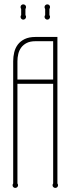

<svg xmlns="http://www.w3.org/2000/svg" viewBox="-20 -874 332 903"><path d="M250 -11.2Q252.9 -7.3 252.9 -2.9Q252.9 2.4 249.3 6.1Q245.6 9.8 240.2 9.8Q234.9 9.8 231 6.1Q227.1 2.4 227.1 -2.9Q227.1 -7.3 230 -11.2V-480H62V-11.2Q64.9 -7.3 64.9 -2.9Q64.9 2.4 61 6.1Q57.1 9.8 51.8 9.8Q46.4 9.8 42.7 6.1Q39.1 2.4 39.1 -2.9Q39.1 -7.3 42 -11.2V-585.9Q42 -607.4 46.9 -627.9Q51.8 -648.4 64 -664.6Q76.2 -680.7 96.4 -690.4Q116.7 -700.2 147 -700.2H250ZM230 -500V-680.2H147Q122.1 -680.2 105.7 -671.9Q89.4 -663.6 79.6 -650.1Q69.8 -636.7 65.9 -619.9Q62 -603 62 -585.9V-500ZM99.6 -802.7Q102.5 -799.8 102.5 -794.9Q102.5 -789.6 98.6 -785.6Q94.7 -781.7 89.4 -781.7Q84 -781.7 80.3 -785.6Q76.7 -789.6 76.7 -794.9Q76.7 -799.8 79.6 -802.7V-831.5Q76.7 -836.4 76.7 -840.8Q76.7 -846.2 80.3 -849.9Q84 -853.5 89.4 -853.5Q94.7 -853.5 98.6 -849.9Q102.5 -846.2 102.5 -840.8Q102.5 -836.4 99.6 -831.5ZM212.4 -802.7Q215.3 -799.8 215.3 -794.9Q215.3 -789.6 211.7 -785.6Q208 -781.7 202.6 -781.7Q197.3 -781.7 193.4 -785.6Q189.5 -789.6 189.5 -794.9Q189.5 -799.8 192.4 -802.7V-831.5Q189.5 -836.4 189.5 -840.8Q189.5 -846.2 193.4 -849.9Q197.3 -853.5 202.6 -853.5Q208 -853.5 211.7 -849.9Q215.3 -846.2 215.3 -840.8Q215.3 -836.4 212.4 -831.5Z"/></svg>

Font: Wire One
Style: Regular
Weight: 400
Designer: Alexei Vanyashin, Gayaneh Bagdasaryan
Foundry: Cyreal Type Foundry
Version: Version 1.000